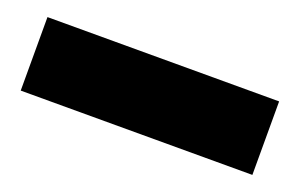

<svg xmlns="http://www.w3.org/2000/svg" viewBox="-35 -853 506 324"><g transform="rotate(20 218.0 -691.0)"><path d="M10 -757H426V-625H10Z"/></g></svg>

Font: SVN-Poppins ExtraBold
Style: Regular
Weight: 800
Designer: Ninad Kale (Devanagari), Jonny Pinhorn (Latin)
Foundry: Indian Type Foundry
Version: Version 3.002 2017; ttfautohint (v1.8.3)